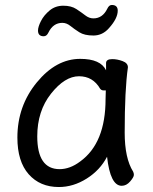

<svg xmlns="http://www.w3.org/2000/svg" viewBox="-20 -729 615 773"><path d="M217 24Q141 24 95.5 -27.5Q50 -79 50 -175Q50 -302 128 -397Q206 -492 303 -492Q385 -492 407 -446V-475Q407 -491 432 -491Q452 -491 473.5 -483Q495 -475 495 -458Q482 -368 482 -195Q482 -92 516 -38Q519 -32 519 -25Q519 -16 504 1.5Q489 19 470 19Q424 19 411 -98Q383 -44 329 -10Q275 24 217 24ZM220 -48Q262 -48 303 -79Q405 -153 405 -330L406 -365H397Q388 -365 383 -372Q354 -422 298 -422Q241 -422 185.5 -352Q130 -282 130 -180Q130 -48 220 -48ZM156 -583Q133 -583 133 -606Q133 -621 145 -644.5Q157 -668 180 -687Q203 -706 235 -706Q267 -706 287.5 -692.5Q308 -679 323.5 -667Q339 -655 356 -655Q393 -655 412 -694Q419 -709 430 -709Q454 -709 454 -686Q454 -655 419 -616Q393 -586 356 -586Q320 -586 299.5 -599Q279 -612 263.5 -624.5Q248 -637 231 -637Q194 -637 175 -598Q168 -583 156 -583Z"/></svg>

Font: LXGW WenKai TC
Style: Bold
Weight: 700
Designer: LXGW / Fontworks Inc.
Foundry: LXGW / Fontworks Inc.
Version: Version 1.330;April 28, 2024